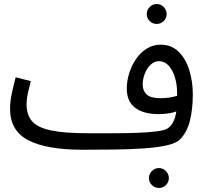

<svg xmlns="http://www.w3.org/2000/svg" viewBox="-20 -723 1023 954"><path d="M390 21Q212 21 121 -26Q30 -73 30 -182Q30 -219 39 -260.5Q48 -302 58 -339L133 -320Q127 -298 119.5 -264.5Q112 -231 112 -205Q112 -153 138.5 -121.5Q165 -90 231 -75.5Q297 -61 416 -61Q477 -61 540.5 -61Q604 -61 660 -63Q716 -65 756.5 -70Q797 -75 813 -85Q847 -107 856 -169Q836 -162 813.5 -159Q791 -156 769 -156Q693 -156 651.5 -187.5Q610 -219 610 -283Q610 -321 622 -359.5Q634 -398 656 -430Q678 -462 709 -481.5Q740 -501 778 -501Q832 -501 867.5 -466Q903 -431 920.5 -374.5Q938 -318 938 -255Q938 -180 923.5 -122.5Q909 -65 874 -30Q855 -11 807.5 -0.5Q760 10 693 14.5Q626 19 548 20Q470 21 390 21ZM689 -303Q689 -272 709 -253.5Q729 -235 778 -235Q821 -235 860 -247Q860 -253 860 -261Q860 -303 849 -339Q838 -375 818 -397Q798 -419 770 -419Q747 -419 728.5 -401.5Q710 -384 699.5 -357Q689 -330 689 -303ZM759 -604Q738 -604 723.5 -618.5Q709 -633 709 -653Q709 -673 723.5 -688Q738 -703 759 -703Q779 -703 793.5 -688Q808 -673 808 -653Q808 -633 793.5 -618.5Q779 -604 759 -604ZM770 211Q749 211 734.5 196.5Q720 182 720 162Q720 142 734.5 127Q749 112 770 112Q790 112 804.5 127Q819 142 819 162Q819 182 804.5 196.5Q790 211 770 211Z"/></svg>

Font: Noto Sans Living
Style: Regular
Weight: 400
Designer: Monotype Design Team
Foundry: Monotype Imaging Inc.
Version: Version 2.013; ttfautohint (v1.8.4.7-5d5b)